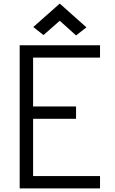

<svg xmlns="http://www.w3.org/2000/svg" viewBox="-20 -1053 640 1073"><path d="M90 0V-800H539V-731H113L165 -783V-411L113 -458H405V-389H113L165 -436V-22L118 -69H539V0ZM405 -855 314 -937 223 -857 166 -902 314 -1033 463 -900Z"/></svg>

Font: Victor Mono Thin
Style: Regular
Weight: 400
Monospace: yes
Version: Version 1.561;gftools[0.9.30]